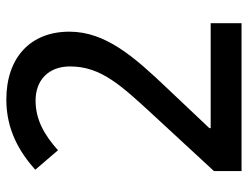

<svg xmlns="http://www.w3.org/2000/svg" viewBox="-106 -658 764 591"><g transform="rotate(-90 275.5 -362.0)"><path d="M45 -85V0H500V-95H177V-99L299 -228C398 -332 474 -419 474 -530C474 -650 394 -724 265 -724C171 -724 103 -683 49 -635L109 -565C156 -607 203 -634 262 -634C324 -634 367 -595 367 -528C367 -432 308 -370 215 -269Z"/></g></svg>

Font: Noto Sans Devanagari UI Medium
Style: Regular
Weight: 500
Designer: Jelle Bosma - Monotype Design Team
Foundry: Monotype Imaging Inc.
Version: Version 2.004